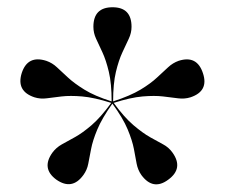

<svg xmlns="http://www.w3.org/2000/svg" viewBox="-20 -784 604 516"><path d="M204 -313.5Q173.5 -271.5 131 -301.5Q90.5 -331.5 121 -374Q131 -387.5 146.2 -396Q161.5 -404.5 181.5 -415.5Q201.5 -426.5 226 -447.5Q250.5 -468.5 279 -507.5Q233 -522 200.8 -524.8Q168.5 -527.5 145.5 -524.8Q122.5 -522 105.5 -519.8Q88.5 -517.5 72.5 -522.5Q23 -539 38.5 -588Q54.5 -636.5 104.5 -620.5Q120.5 -615 133 -603.2Q145.5 -591.5 162.5 -575.8Q179.5 -560 207 -543Q234.5 -526 280 -511.5Q280 -559.5 272.5 -591Q265 -622.5 255.2 -643.5Q245.5 -664.5 238.2 -680Q231 -695.5 231 -712Q231 -764.5 282.5 -764.5Q333.5 -764.5 333.5 -712Q333.5 -695.5 326 -679.8Q318.5 -664 308.8 -643Q299 -622 291.5 -590.8Q284 -559.5 284 -511.5Q330 -526.5 357.8 -543.2Q385.5 -560 402.2 -575.8Q419 -591.5 431.8 -603.2Q444.5 -615 460 -620.5Q509.5 -636.5 525.5 -587Q541.5 -539 492 -522.5Q476 -517.5 458.5 -519.8Q441 -522 418.2 -524.8Q395.5 -527.5 363.2 -524.8Q331 -522 285.5 -507.5Q314 -468.5 338.8 -447.5Q363.5 -426.5 383.5 -415.2Q403.5 -404 418.8 -395.8Q434 -387.5 443.5 -374Q474 -331.5 432 -301Q391.5 -271 360 -313.5Q350.5 -327 347.2 -344.2Q344 -361.5 339.8 -384Q335.5 -406.5 323 -436.5Q310.5 -466.5 282 -505.5Q254 -466 241.5 -436Q229 -406 224.8 -383.5Q220.5 -361 217.2 -344Q214 -327 204 -313.5Z"/></svg>

Font: Fraunces 144pt SemiBold
Style: Regular
Weight: 600
Version: Version 1.000;[0bf87f6ff]